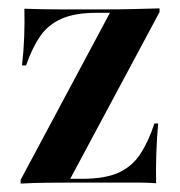

<svg xmlns="http://www.w3.org/2000/svg" viewBox="-20 -436 428 456"><path d="M29 0V-8.9L241.1 -405.6H209.7Q158.1 -405.6 126.2 -391.5Q94.4 -377.4 75.4 -350Q56.5 -322.6 41.9 -280.6H32.3Q36.3 -315.3 37.5 -349.2Q38.7 -383.1 37.9 -415.3Q58.9 -414.5 81 -414.1Q103.2 -413.7 125 -413.7H209.7H233.1Q264.5 -413.7 297.2 -414.5Q329.8 -415.3 358.9 -416.1V-407.3L146.8 -11.3H175Q229 -11.3 261.3 -25.8Q293.5 -40.3 312.9 -69.8Q332.3 -99.2 346.8 -142.7H355.6Q352.4 -106.5 351.2 -70.6Q350 -34.7 350.8 -0.8Q329.8 -2.4 307.7 -2.4Q285.5 -2.4 263.7 -2.4H175H154.8Q122.6 -2.4 90.3 -2Q58.1 -1.6 29 0Z"/></svg>

Font: Playfair 144pt SemiCondensed
Style: Bold
Weight: 700
Width: 4
Designer: Claus Eggers Sørensen
Foundry: Claus Eggers Sørensen
Version: Version 2.203